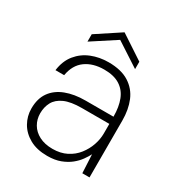

<svg xmlns="http://www.w3.org/2000/svg" viewBox="-164 -780 836 901"><g transform="rotate(30 253.5 -330.0)"><path d="M224 12Q167 12 128 -10Q89 -32 69 -67.5Q49 -103 49 -144Q49 -198 74 -233Q99 -268 144.5 -285.5Q190 -303 251 -303H402Q402 -356 387 -394Q372 -432 339.5 -452.5Q307 -473 255 -473Q194 -473 154 -444Q114 -415 104 -356H57Q64 -409 92.5 -444Q121 -479 163.5 -496Q206 -513 255 -513Q324 -513 366.5 -486Q409 -459 428 -413Q447 -367 447 -308V0H408L403 -100Q395 -84 381 -64.5Q367 -45 346 -28Q325 -11 295 0.5Q265 12 224 12ZM229 -29Q272 -29 304.5 -45.5Q337 -62 358.5 -89.5Q380 -117 391 -149Q402 -181 402 -212V-264H254Q194 -264 159.5 -248.5Q125 -233 110.5 -206Q96 -179 96 -145Q96 -113 111.5 -86.5Q127 -60 157 -44.5Q187 -29 229 -29ZM120 -547V-587L249 -672L378 -587V-547L249 -631Z"/></g></svg>

Font: DM Sans 17pt ExtraLight
Style: Regular
Weight: 250
Version: Version 4.004;gftools[0.9.30]